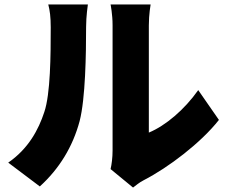

<svg xmlns="http://www.w3.org/2000/svg" viewBox="-20 -783 1015 863"><path d="M159 55C246 -24 307 -123 338 -239C364 -340 367 -539 367 -662C367 -710 375 -763 375 -763H197C204 -736 208 -707 208 -660C208 -535 207 -361 179 -279C153 -200 108 -115 17 -52ZM578 60C592 50 603 39 626 27C737 -30 883 -141 964 -244L871 -378C809 -290 724 -218 649 -187V-669C649 -718 657 -763 657 -763H477C477 -763 486 -719 486 -670V-106C486 -75 482 -44 477 -23Z"/></svg>

Font: GenEiGothic-pro-Heavy
Style: Bold
Weight: 900
Designer: Ryoko NISHIZUKA (kana & ideographs); Paul D. Hunt (Latin, Greek & Cyrillic); Wenlong ZHANG (bopomofo); Sandoll Communica
Foundry: Adobe Systems Incorporated; o_tamon
Version: Version 1.000.140830